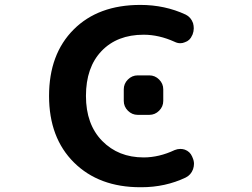

<svg xmlns="http://www.w3.org/2000/svg" viewBox="-20 -784 1040 793"><path d="M573.2 -640.6Q463.9 -640.6 399.4 -573.2Q335 -505.9 335 -387.7Q335 -270.5 401.9 -202.1Q468.8 -133.8 573.2 -133.8Q636.7 -133.8 701.2 -164.1Q712.9 -168.9 724.6 -168.9Q734.4 -168.9 743.2 -166Q764.6 -158.2 773.4 -137.7L775.4 -132.8Q781.2 -120.1 781.2 -107.4Q781.2 -96.7 777.3 -85Q768.6 -61.5 747.1 -50.8Q663.1 -10.7 563.5 -10.7Q561.5 -10.7 559.6 -10.7Q388.7 -10.7 285.6 -112.8Q182.6 -214.8 182.6 -387.7Q182.6 -560.5 284.2 -662.1Q385.7 -763.7 559.6 -763.7Q661.1 -763.7 747.1 -723.6Q768.6 -712.9 777.3 -688.5Q780.3 -677.7 780.3 -667Q780.3 -654.3 775.4 -641.6L773.4 -637.7Q764.6 -616.2 743.2 -609.4Q734.4 -605.5 724.6 -605.5Q712.9 -605.5 701.2 -611.3Q636.7 -640.6 573.2 -640.6ZM548.8 -309.6Q525.4 -309.6 508.3 -326.7Q491.2 -343.8 491.2 -367.2V-415Q491.2 -438.5 508.3 -455.6Q525.4 -472.7 548.8 -472.7H596.7Q620.1 -472.7 637.2 -455.6Q654.3 -438.5 654.3 -415V-367.2Q654.3 -343.8 637.2 -326.7Q620.1 -309.6 596.7 -309.6Z"/></svg>

Font: Gen Jyuu Gothic Monospace Bold
Style: Bold
Weight: 700
Designer: [Source Han Sans]
Ryoko NISHIZUKA  (kana & ideographs); Paul D. Hunt (Latin, Greek & Cyrillic); Wenlong ZHANG  (bopomofo
Version: Version 1.002.20150607